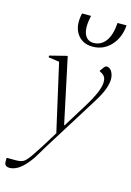

<svg xmlns="http://www.w3.org/2000/svg" viewBox="-204 -783 744 1092"><g transform="rotate(15 168.0 -237.5)"><path d="M-34 240Q-64 240 -64 211V191L-61 189H-9Q9 189 22 185.5Q35 182 47 170.5Q59 159 75.5 135Q92 111 118 70L173 -19L83 -416L19 -425V-435L118 -460H122L204 -75H207L293 -214Q324 -264 341 -303.5Q358 -343 358 -370Q358 -388 352 -398.5Q346 -409 336 -415L320 -424V-427L336 -449Q344 -460 352 -460Q370 -460 382 -441Q394 -422 394 -394Q394 -374 383 -340.5Q372 -307 337 -251L131 79Q117 102 108.5 117Q100 132 90 147Q80 162 62 183Q14 240 -34 240ZM138 -715H191Q175 -642 190.5 -606Q206 -570 244 -570Q287 -570 314.5 -606Q342 -642 347 -715H400Q395 -642 351.5 -595Q308 -548 244 -548Q183 -548 152 -593.5Q121 -639 138 -715Z"/></g></svg>

Font: Spectral ExtraLight
Style: Italic
Weight: 275
Italic angle: -10°
Designer: Jean-Baptiste Levee
Foundry: Production Type
Version: Version 2.001